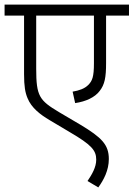

<svg xmlns="http://www.w3.org/2000/svg" viewBox="-20 -642 583 838"><path d="M543 -574V-622H0V-574H85V-319C85 -265 90 -238 100 -214C117 -171 157 -141 196 -118L285 -65C379 -10 400 14 400 55C400 88 381 120 362 148L409 176C433 143 455 101 455 52C455 -11 423 -42 332 -97L237 -153C152 -204 138 -222 138 -342V-574H390V-366C390 -307 383 -289 365 -271C349 -255 326 -247 297 -242L308 -192C355 -199 394 -217 415 -245C437 -273 443 -304 443 -367V-574Z"/></svg>

Font: Noto Sans Devanagari UI Light
Style: Regular
Weight: 300
Designer: Jelle Bosma - Monotype Design Team
Foundry: Monotype Imaging Inc.
Version: Version 2.004